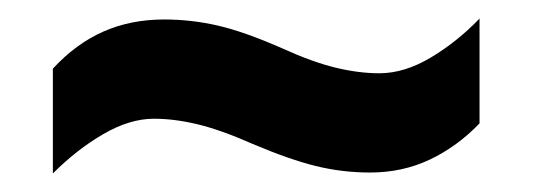

<svg xmlns="http://www.w3.org/2000/svg" viewBox="-20 -456 576 207"><path d="M252 -301Q218 -316 193 -322Q168 -328 146 -328Q120 -328 91.5 -311.5Q63 -295 37 -269V-382Q62 -409 91.5 -422Q121 -435 157 -435Q186 -435 214.5 -428.5Q243 -422 284 -404Q317 -389 342 -383Q367 -377 389 -377Q416 -377 444.5 -394Q473 -411 497 -436V-323Q473 -298 443.5 -284Q414 -270 379 -270Q349 -270 320.5 -277Q292 -284 252 -301Z"/></svg>

Font: Noto Sans SemiCondensed
Style: Regular
Weight: 400
Width: 4
Version: Version 2.013